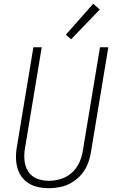

<svg xmlns="http://www.w3.org/2000/svg" viewBox="-20 -984 616 1012"><path d="M237 8Q267 8 298.5 1.5Q330 -5 358.5 -22Q387 -39 408.5 -64Q430 -89 442 -119Q454 -149 459 -180L551 -735H507L416 -186Q411 -155 397 -125Q383 -95 357.5 -72.5Q332 -50 300 -40.5Q268 -31 237 -31Q205 -31 175 -42.5Q145 -54 128.5 -80.5Q112 -107 109 -139Q106 -171 112 -204L200 -735H156L69 -210Q63 -177 64.5 -143.5Q66 -110 78.5 -80Q91 -50 115 -29.5Q139 -9 171 -0.5Q203 8 237 8ZM355 -777 506 -934 471 -964 327 -801Z"/></svg>

Font: Iosevka Sparkle XLtObl
Style: Regular
Weight: 200
Italic angle: -9°
Designer: Belleve Invis
Foundry: Belleve Invis
Version: Version 4.5.0; ttfautohint (v1.8.3)